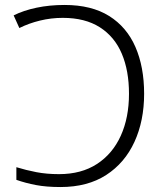

<svg xmlns="http://www.w3.org/2000/svg" viewBox="-20 -744 663 774"><path d="M224 10Q167 10 125 2Q83 -6 46 -19V-70Q85 -58 126.5 -50Q168 -42 218 -42Q308 -42 371 -83Q434 -124 467 -197Q500 -270 500 -366Q500 -459 471 -527.5Q442 -596 382.5 -634Q323 -672 233 -672Q186 -672 141 -661Q96 -650 58 -631L35 -682Q75 -702 127.5 -713Q180 -724 240 -724Q349 -724 420 -679.5Q491 -635 526 -554.5Q561 -474 561 -366Q561 -257 522 -172Q483 -87 408 -38.5Q333 10 224 10Z"/></svg>

Font: BC Sans Light
Style: Regular
Weight: 300
Designer: Monotype Design Team
Foundry: Monotype Imaging Inc.
Version: Version 2.000;GOOG;noto-source:20170915:90ef993387c0